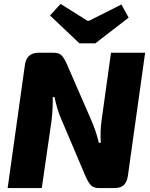

<svg xmlns="http://www.w3.org/2000/svg" viewBox="-20 -959 764 979"><path d="M636 -869 466 -738H385L235 -880L289 -939L426 -853H434L599 -936ZM720 -690 632 -62Q627 -30 611 -15Q595 0 563 0H485Q458 0 444.5 -13.5Q431 -27 417 -58L291 -355Q273 -394 258 -464H249Q250 -406 243 -345L193 0H19L107 -628Q116 -690 176 -690H254Q281 -690 294 -676.5Q307 -663 321 -632L445 -347Q470 -290 484 -231H494Q490 -286 498 -346L546 -690Z"/></svg>

Font: Exo 2.0 Extra Bold
Style: Italic
Weight: 800
Italic angle: -8°
Designer: Natanael Gama
Version: Version 1.001;PS 001.001;hotconv 1.0.70;makeotf.lib2.5.58329